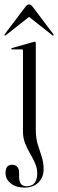

<svg xmlns="http://www.w3.org/2000/svg" viewBox="-26 -625 263 869"><path d="M136 -37Q136 0 144.8 28.5Q153.5 57 162.5 83.5Q171.5 110 171.5 141Q171.5 176.5 148.5 200.2Q125.5 224 85.5 224Q46 224 22.5 204.8Q-1 185.5 -1 158Q-1 120.5 29.5 120.5Q43.5 120.5 52 130Q60.5 139.5 60.5 155V176Q60.5 218 94.5 218Q118.5 218 130.5 202.8Q142.5 187.5 142.5 160.5Q142.5 136 132.8 114Q123 92 110.2 70.2Q97.5 48.5 87.8 24.2Q78 0 78 -30V-396.5Q78 -401.5 73 -401.5H28Q25 -401.5 25 -404Q25 -406.5 28 -407.5L123.5 -434.5Q130 -436 132 -436Q136 -436 136 -430ZM216.5 -464.5Q214.5 -463 210 -466L105.5 -548.5L1 -466Q-3.5 -463 -5.5 -464.5Q-7 -466.5 -4 -471L88.5 -593.5Q97 -605 105.5 -605Q114 -605 122.5 -593.5L215 -471Q218 -466 216.5 -464.5Z"/></svg>

Font: Fraunces 144pt S000 Light
Style: Regular
Weight: 300
Version: Version 1.000; ttfautohint (v1.8.3)